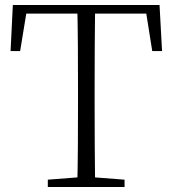

<svg xmlns="http://www.w3.org/2000/svg" viewBox="-20 -743 685 763"><path d="M170 0V-29L313 -40H332L475 -29V0ZM287 0Q289 -83 289.5 -166Q290 -249 290 -333V-390Q290 -474 289.5 -557.5Q289 -641 287 -723H358Q357 -641 356.5 -557.5Q356 -474 356 -390V-333Q356 -249 356.5 -166Q357 -83 358 0ZM22 -540 31 -723H614L624 -540H585L556 -723L587 -689H58L90 -723L60 -540Z"/></svg>

Font: Noto Serif HK
Style: Regular
Weight: 200
Designer: Ryoko NISHIZUKA 西塚涼子 (kana & ideographs); Frank Grießhammer (Latin, Greek & Cyrillic); Wenlong ZHANG 张文龙 (bopomofo); San
Foundry: Adobe
Version: Version 2.001;hotconv 1.1.0;makeotfexe 2.6.0